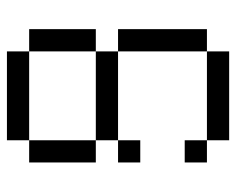

<svg xmlns="http://www.w3.org/2000/svg" viewBox="-82 -582 665 540"><g transform="rotate(-90 250.0 -312.5)"><path d="M125 -62.5V0H375V-62.5ZM125 -62.5V-125H62.5V-62.5ZM375 -62.5H437.5Q437.5 -62.5 437.5 -312.5H375Q375 -312.5 375 -62.5ZM125 -312.5H62.5V-250H125ZM125 -312.5H375V-375H125ZM125 -375V-562.5H62.5V-375ZM375 -375H437.5V-562.5H375ZM125 -562.5H375V-625H125Z"/></g></svg>

Font: CalcUnifontExMono
Style: Regular
Weight: 500
Version: Version 15.0.06